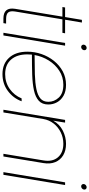

<svg xmlns="http://www.w3.org/2000/svg" viewBox="410 -1146 744 1605"><g transform="rotate(90 782.5 -344.0)"><path d="M258.8 -515.6 254.9 -493.2H142.1L76.7 -97.7Q70.3 -57.1 84.7 -39.8Q99.1 -22.5 139.6 -22.5H177.7L173.8 0H135.7Q38.6 0 54.2 -97.7L119.6 -493.2H39.1L43 -515.6H123L146.5 -656.2H168.9L145.5 -515.6Z M254.4 0 339.8 -515.6H362.3L276.9 0ZM373 -649.9Q363.8 -649.9 358.2 -656.7Q352.5 -663.6 354 -672.9Q355.5 -682.6 363.5 -689.2Q371.6 -695.8 380.9 -695.8Q390.6 -695.8 396 -689.2Q401.4 -682.6 399.9 -672.9Q398.4 -663.6 390.6 -656.7Q382.8 -649.9 373 -649.9Z M600.1 7.8Q513.2 7.8 462.9 -47.9Q412.6 -103.5 412.6 -200.2Q412.6 -261.2 432.6 -318.8Q452.6 -376.5 489.5 -422.6Q526.4 -468.8 577.1 -496.1Q627.9 -523.4 689.5 -523.4Q744.1 -523.4 780.8 -502.4Q817.4 -481.4 835.7 -447.8Q854 -414.1 854 -375.5Q854 -324.2 823 -295.9Q792 -267.6 736.3 -255.4Q680.7 -243.2 605.5 -240.7Q530.3 -238.3 442.4 -238.3Q439.5 -238.3 437 -238.3Q435.1 -219.2 435.1 -200.2Q435.1 -113.8 478.3 -64.2Q521.5 -14.6 600.1 -14.6Q670.4 -14.6 724.1 -52.7Q777.8 -90.8 803.2 -152.3H827.1Q801.8 -83 741.2 -37.6Q680.7 7.8 600.1 7.8ZM440.4 -260.7Q529.3 -260.7 601.3 -262.9Q673.3 -265.1 724.9 -275.6Q776.4 -286.1 804 -309.6Q831.5 -333 831.5 -375.5Q831.5 -425.3 796.1 -463.1Q760.7 -501 689.5 -501Q624.5 -501 572.5 -467.5Q520.5 -434.1 486.3 -379.4Q452.1 -324.7 440.4 -260.7Z M975.6 -335 920.4 0H897.9L982.9 -515.6H1005.4L989.3 -416.5Q1019.5 -470.2 1072.8 -496.8Q1126 -523.4 1183.1 -523.4Q1239.7 -523.4 1279.1 -499.5Q1318.4 -475.6 1335.7 -433.3Q1353 -391.1 1343.8 -335L1288.6 0H1266.1L1321.8 -336.9Q1334 -411.1 1295.2 -456.1Q1256.3 -501 1182.6 -501Q1131.3 -501 1087.2 -479.5Q1043 -458 1013.4 -420.4Q983.9 -382.8 975.6 -335Z M1419.4 0 1504.9 -515.6H1527.3L1441.9 0ZM1538.1 -649.9Q1528.8 -649.9 1523.2 -656.7Q1517.6 -663.6 1519 -672.9Q1520.5 -682.6 1528.6 -689.2Q1536.6 -695.8 1545.9 -695.8Q1555.7 -695.8 1561 -689.2Q1566.4 -682.6 1564.9 -672.9Q1563.5 -663.6 1555.7 -656.7Q1547.9 -649.9 1538.1 -649.9Z"/></g></svg>

Font: Inter Display Thin
Style: Italic
Weight: 100
Italic angle: -9.39999°
Designer: Rasmus Andersson
Foundry: rsms
Version: Version 4.000;git-a52131595